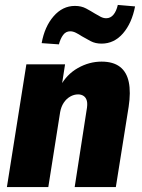

<svg xmlns="http://www.w3.org/2000/svg" viewBox="-20 -759 576 779"><path d="M8 0 87 -498H244L230 -408H224Q250 -457 296 -483Q342 -509 392 -509Q439 -509 466.5 -488Q494 -467 502.5 -426Q511 -385 502 -326L450 0H283L331 -310Q336 -336 332.5 -349.5Q329 -363 319.5 -369.5Q310 -376 297 -376Q280 -376 264.5 -367Q249 -358 238.5 -342Q228 -326 224 -304L176 0ZM219 -579 149 -584Q161 -651 197.5 -693Q234 -735 284 -735Q310 -735 329.5 -724.5Q349 -714 365 -704Q378 -696 389 -690.5Q400 -685 411 -685Q428 -685 440 -699Q452 -713 458 -739L528 -733Q515 -665 479 -623.5Q443 -582 392 -582Q367 -582 348 -592Q329 -602 312 -612Q300 -620 288 -626Q276 -632 265 -632Q247 -632 236 -617Q225 -602 219 -579Z"/></svg>

Font: Nunito Sans 10pt Condensed Black
Style: Italic
Weight: 900
Width: 3
Italic angle: -9°
Designer: Vernon Adams
Foundry: Vernon Adams
Version: Version 3.101;gftools[0.9.27]